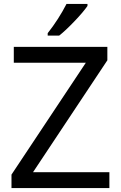

<svg xmlns="http://www.w3.org/2000/svg" viewBox="-20 -951 612 971"><path d="M533.2 0H38.1V-67.9L414.1 -633.8H49.8V-713.9H522.9V-646L147 -80.1H533.2ZM422.4 -931.2V-920.9Q400.9 -889.6 355.5 -842.3Q310.1 -794.9 279.3 -771H221.2V-783.2Q275.9 -852.5 316.4 -931.2Z"/></svg>

Font: NotoSans
Style: Regular
Weight: 400
Designer: Monotype Design team
Foundry: Monotype Imaging Inc.
Version: Version 1.04